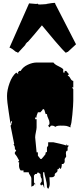

<svg xmlns="http://www.w3.org/2000/svg" viewBox="-20 -1166 544 1306"><path d="M177.7 -1143.1 225.6 -1139.2Q231 -1139.2 236.8 -1140.6L242.7 -1135.3Q261.7 -1135.3 296.9 -1138.2L295.9 -1139.2Q338.4 -1146.5 348.6 -1146.5L356.9 -1145.5L354 -1143.1L497.1 -864.7L439.5 -811.5L436.5 -813.5L428.7 -806.2Q410.6 -820.8 354.2 -887Q297.9 -953.1 265.1 -993.7Q201.7 -916.5 168.5 -879.9L166.5 -880.4L152.3 -864.7L154.3 -862.8L102.1 -806.2L94.2 -813.5L90.8 -811.5Q89.8 -812 84 -816.7Q78.1 -821.3 73.5 -825Q68.8 -828.6 63 -833Q49.3 -841.8 44.4 -841.8ZM235.8 -1142.1Q235.8 -1142.1 237.8 -1142.1L236.8 -1140.6Q236.8 -1141.6 235.8 -1142.1ZM234.4 -1143.1 235.8 -1142.1Q234.4 -1142.1 234.4 -1143.1ZM219.2 -231.4 229 -129.9H237.8V-106.9L254.9 -85H262.7Q280.3 -104.5 290.5 -118.7Q289.1 -120.1 289.1 -123Q289.1 -126 291.5 -129.2Q293.9 -132.3 295.4 -132.3Q296.9 -132.3 299.3 -129.9V-163.1L307.6 -175.8V-198.2H343.3Q350.6 -197.3 386.2 -188.7Q421.9 -180.2 432.6 -175.8L430.2 -186L439.9 -175.8H448.7L439.9 -163.1V-141.6Q428.2 -141.6 428.2 -122.6L430.2 -101.1L419.9 -85V-62.5L410.2 -50.3H400.4Q400.4 -24.4 391.6 -16.6L380.4 -27.8Q381.3 -26.9 381.3 -23.4Q381.3 -15.1 374 -15.1L371.6 -16.6Q371.6 -3.9 369.9 0.2Q368.2 4.4 362.5 8.1Q356.9 11.7 352.5 17.6V28.3Q344.7 39.6 333.5 39.6H316.4L318.4 78.6Q319.8 101.6 307.6 119.1L299.3 106.9Q299.3 79.1 290.3 47.4Q281.2 15.6 281.2 5.9H272.9Q272.9 25.9 277.1 61.5Q281.2 97.2 281.2 115.2Q272.9 90.8 272.5 90.6Q272 90.3 269.5 90.3Q262.2 90.3 262.2 95.7Q256.8 95.7 253.9 86.9Q253.9 80.1 258.8 75.2Q263.7 70.3 263.7 67.4V50.3Q254.9 39.6 254.9 17.6L237.8 5.9L229 17.6H219.2L210.9 28.3V74.2Q213.4 77.6 217.3 84.5L210.9 91.8V95.2L193.4 104V50.3Q193.4 38.1 184.3 26.1Q175.3 14.2 175.3 5.9H140.1V-6.3H120.6Q109.4 -20 109.4 -39.3Q109.4 -58.6 110.4 -62.5H101.6L110.4 -73.7Q93.8 -106.9 81.1 -118.7V-129.9L90.3 -141.6L81.1 -152.3L81.5 -157.2Q81.5 -169.9 71.8 -186H76.7L51.8 -311L62 -327.6L51.8 -321.8Q50.3 -336.9 39.1 -405.5Q27.8 -474.1 27.8 -513.7Q27.8 -553.2 44.9 -600.8Q62 -648.4 90.3 -672.4L105 -661.1L101.6 -672.4L110.4 -683.6H120.6Q135.7 -710 168.2 -725.3Q200.7 -740.7 229 -740.7H343.3Q352.5 -727.5 376.7 -716.3Q400.9 -705.1 410.2 -694.8V-672.4H419.9V-683.6H430.2L448.7 -661.1L439.9 -650.4Q449.7 -650.4 458.7 -633.1Q467.8 -615.7 478.5 -615.7V-571.3H469.7L478.5 -559.1V-480Q478.5 -454.1 472.2 -386.2Q465.8 -318.4 459.5 -311V-299.3Q441.4 -307.6 430.9 -309.6Q420.4 -311.5 392.1 -311.5Q363.8 -311.5 356.4 -302.7Q346.7 -311.5 333 -311.5L326.2 -311L316.4 -299.3L307.6 -311L316.4 -321.8V-333.5Q316.4 -343.8 307.9 -360.8Q299.3 -377.9 299.3 -390.1H290.5Q287.6 -396.5 285.2 -407Q282.7 -417.5 280.3 -420.7Q277.8 -423.8 274.2 -423.8Q270.5 -423.8 268.1 -418Q265.6 -412.1 264.6 -412.1Q263.7 -412.1 263.7 -412.6L254.9 -402.3H237.8Q228 -377.9 228 -373Q228 -368.2 229 -367.2H219.2V-355H229V-299.3Q229 -290 224.1 -267.3Q219.2 -244.6 219.2 -231.4ZM51.8 -321.8Q61.5 -331.5 61.5 -335.2Q61.5 -338.9 61.8 -340.6Q62 -342.3 62 -344.7Q51.8 -337.4 51.8 -321.8ZM219.2 81.1V92.8L217.3 84.5ZM220.2 106 219.2 98.1V92.8Q220.2 96.7 220.2 106ZM263.7 99.6Q262.2 98.1 262.2 95.7Z"/></svg>

Font: Butcherman
Style: Regular
Weight: 400
Version: Version 001.003